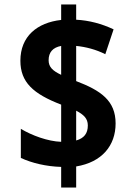

<svg xmlns="http://www.w3.org/2000/svg" viewBox="-20 -779 603 857"><path d="M253 -34V58H320V-36C435 -55 496 -129 496 -228C496 -330 430 -375 320 -417V-574C362 -570 409 -558 450 -537L487 -648C434 -673 378 -688 320 -691V-759H253V-690C146 -678 71 -617 71 -508C71 -412 128 -360 253 -312V-146C193 -148 121 -175 73 -204V-74C123 -51 186 -36 253 -34ZM253 -574V-445C215 -463 197 -480 197 -510C197 -546 216 -567 253 -574ZM320 -152V-285C354 -267 372 -250 372 -219C372 -183 355 -162 320 -152Z"/></svg>

Font: Noto Sans Mono SemiCondensed ExtraBold
Style: Regular
Weight: 800
Width: 4
Designer: Monotype Design Team
Foundry: Monotype Imaging Inc.
Version: Version 2.014